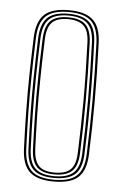

<svg xmlns="http://www.w3.org/2000/svg" viewBox="-48 -641 435 683"><g transform="rotate(5 170.0 -300.0)"><path d="M170.2 6Q110.5 6 83.5 -18.9Q56.5 -43.8 54.2 -101Q51.5 -169.5 50.5 -232Q49.5 -294.5 50.5 -359Q51.5 -423.5 54.2 -498Q56.5 -556 83.6 -581Q110.8 -606 170.2 -606Q228.5 -606 256.2 -581.6Q284 -557.2 286.2 -498Q290.2 -387.2 290.1 -293.5Q290 -199.8 286.2 -101Q284 -43.8 257 -18.9Q230 6 170.2 6ZM170.2 -0.5Q226 -0.5 251.1 -23.9Q276.2 -47.2 278.2 -101.2Q282 -200 282.1 -293.6Q282.2 -387.2 278.2 -497.8Q276.2 -552.2 251.1 -575.9Q226 -599.5 170.2 -599.5Q114.5 -599.5 89.4 -575.9Q64.2 -552.2 62.2 -497.8Q59.5 -424 58.5 -359.5Q57.5 -295 58.5 -232.4Q59.5 -169.8 62.2 -101.2Q64.2 -47.8 89.2 -24.1Q114.2 -0.5 170.2 -0.5ZM170.2 -6.8Q118 -6.8 95.1 -29.1Q72.2 -51.5 70.2 -101.5Q67.5 -170.2 66.5 -232.4Q65.5 -294.5 66.5 -358.8Q67.5 -423 70.2 -497.5Q72.2 -548.2 95.2 -570.8Q118.2 -593.2 170.2 -593.2Q219.8 -593.2 244.1 -571.9Q268.5 -550.5 270.2 -497.2Q273 -421 273.8 -353.5Q274.5 -286 273.6 -223.9Q272.8 -161.8 270.2 -101.8Q268.5 -50.8 245.1 -28.8Q221.8 -6.8 170.2 -6.8ZM170.2 -13.2Q217.8 -13.2 239.1 -33.9Q260.5 -54.5 262.2 -102Q266 -201.5 266.1 -294.1Q266.2 -386.8 262.2 -497Q260.5 -546.2 238.5 -566.5Q216.5 -586.8 170.2 -586.8Q123 -586.8 101.6 -566Q80.2 -545.2 78.2 -497.2Q75.5 -423.2 74.5 -358.9Q73.5 -294.5 74.5 -232.1Q75.5 -169.8 78.2 -102Q80.2 -54.5 101.5 -33.9Q122.8 -13.2 170.2 -13.2ZM170.2 -19.5Q127 -19.5 107.5 -38.8Q88 -58 86.2 -102.2Q83.8 -164 82.6 -224.5Q81.5 -285 82.4 -351.5Q83.2 -418 86.2 -497.2Q88 -541.8 107.6 -561.1Q127.2 -580.5 170.2 -580.5Q213.5 -580.5 233 -561Q252.5 -541.5 254.2 -496.8Q258.2 -386.2 258.2 -294.2Q258.2 -202.2 254.2 -102.2Q252.5 -58 233 -38.8Q213.5 -19.5 170.2 -19.5ZM170.2 -26Q209 -26 226.9 -43.6Q244.8 -61.2 246.2 -102.5Q250 -197.5 250.2 -289.6Q250.5 -381.8 246.2 -496.5Q244.8 -539.8 226.1 -556.9Q207.5 -574 170.2 -574Q131 -574 113.5 -556Q96 -538 94.2 -497Q91.2 -417 90.4 -350.6Q89.5 -284.2 90.6 -224.2Q91.8 -164.2 94.2 -102.5Q96 -62.8 112.9 -44.4Q129.8 -26 170.2 -26Z"/></g></svg>

Font: Big Shoulders Inline Text SC Thin
Style: Regular
Weight: 100
Designer: Patric King
Foundry: XO Type Co
Version: Version 2.002